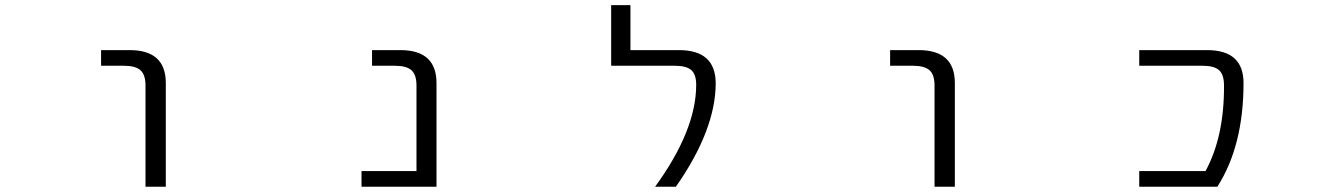

<svg xmlns="http://www.w3.org/2000/svg" viewBox="-20 -710 5040 730"><path d="M364.3 -460V-519.5H472.7Q610.4 -519.5 610.4 -394.5V0H533.2V-384.8Q533.2 -425.8 514.2 -442.9Q495.1 -460 451.2 -460Z M1563.5 -384.8Q1563.5 -425.8 1544.4 -442.9Q1525.4 -460 1481.4 -460H1394.5V-519.5H1502Q1639.6 -519.5 1639.6 -394.5V0H1354.5V-59.6H1563.5Z M2561.5 -519.5Q2700.2 -519.5 2701.2 -394.5Q2701.2 -216.8 2549.8 0H2470.7Q2627 -214.8 2627 -387.7Q2627 -426.8 2608.4 -443.4Q2589.8 -460 2545.9 -460H2303.7V-690.4H2377V-519.5Z M3364.3 -460V-519.5H3472.7Q3610.4 -519.5 3610.4 -394.5V0H3533.2V-384.8Q3533.2 -425.8 3514.2 -442.9Q3495.1 -460 3451.2 -460Z M4569.3 -519.5Q4708 -519.5 4708 -394.5Q4708 -155.3 4608.4 0H4311.5V-59.6H4563.5Q4634.8 -190.4 4633.8 -384.8Q4633.8 -425.8 4615.2 -442.9Q4596.7 -460 4552.7 -460H4311.5V-519.5Z"/></svg>

Font: GenEi Gothic M SemiLight
Style: Regular
Weight: 350
Designer: o_tamon (Modified); [Source Han Sans]
Ryoko NISHIZUKA  (kana & ideographs); Paul D. Hunt (Latin, Greek & Cyrillic); Wenl
Version: Version 1.1a;Original Version 1.004